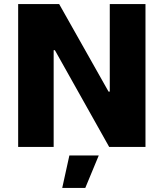

<svg xmlns="http://www.w3.org/2000/svg" viewBox="-20 -720 802 941"><path d="M69 0H243V-474H249L515 0H693V-700H518V-271H512L270 -700H69ZM285 201H398L464 42H320Z"/></svg>

Font: Fixel Display ExtraBold
Style: Regular
Weight: 800
Designer: AlfaBravo + MacPaw
Foundry: Kyrylo Tkachov, Marchela Mozhyna, Serhii Makarenko, Maria Weinstein, Zakhar Kryvoshyya
Version: Version 1.211